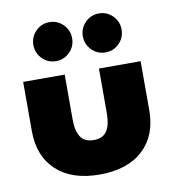

<svg xmlns="http://www.w3.org/2000/svg" viewBox="-75 -697 709 776"><g transform="rotate(-10 280.0 -309.0)"><path d="M122.2 -606.5Q145.5 -630 178.5 -630Q211.5 -630 234.8 -606.5Q258 -583 258 -550Q258 -517 234.8 -493.5Q211.5 -470 178.5 -470Q145.5 -470 122.2 -493.5Q99 -517 99 -550Q99 -583 122.2 -606.5ZM382 -630Q414.5 -630 437.8 -606.5Q461 -583 461 -550Q461 -517 437.8 -493.5Q414.5 -470 382 -470Q348.5 -470 325.2 -493.5Q302 -517 302 -550Q302 -583 325.5 -606.5Q349 -630 382 -630ZM203 -226Q203 -179.5 219.2 -154.5Q235.5 -129.5 273 -129.5Q311 -129.5 327.2 -154.5Q343.5 -179.5 343.5 -226V-410.5H514.5V-208.5Q514.5 -105.5 451 -46.8Q387.5 12 273 12Q159 12 95.8 -46.8Q32.5 -105.5 32.5 -208.5V-410.5H203Z"/></g></svg>

Font: League Spartan ExtraBold
Style: Regular
Weight: 800
Foundry: The League of Moveable Type
Version: Version 2.002